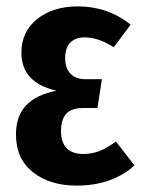

<svg xmlns="http://www.w3.org/2000/svg" viewBox="-20 -566 442 601"><path d="M389 -489 336 -418Q289 -449 244 -449Q216 -449 200 -432.5Q184 -416 184 -384Q184 -353 200.5 -335.5Q217 -318 248 -318H299L285 -228H242Q204 -228 187.5 -210Q171 -192 171 -155Q171 -121 188.5 -102.5Q206 -84 241 -84Q267 -84 290.5 -93Q314 -102 343 -123L401 -48Q330 15 220 15Q136 15 83 -27Q30 -69 30 -145Q30 -203 62 -236.5Q94 -270 157 -282Q47 -307 47 -401Q47 -467 96.5 -506.5Q146 -546 224 -546Q317 -546 389 -489Z"/></svg>

Font: Fira Sans Extra Condensed SemiBold
Style: Regular
Weight: 600
Width: 1
Designer: Carrois Corporate & Edenspiekermann AG
Foundry: Carrois Corporate GbR & Edenspiekermann AG
Version: Version 4.203